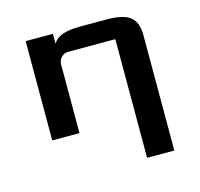

<svg xmlns="http://www.w3.org/2000/svg" viewBox="-87 -493 779 748"><g transform="rotate(-15 302.5 -119.0)"><path d="M188 0H78.1V-400.4H188V-360.8Q200.2 -381.3 226.6 -390.9Q252.9 -400.4 297.9 -400.4H405.3Q473.1 -400.4 500.2 -377.9Q527.3 -355.5 527.3 -305.2V161.1H417.5V-317.4H229.5Q211.4 -317.4 199.7 -305.7Q188 -293.9 188 -275.9Z"/></g></svg>

Font: Squarish Sans CT
Style: Regular
Weight: 400
Version: Version 0.9